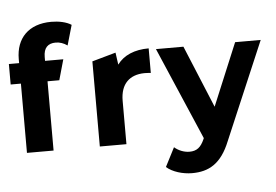

<svg xmlns="http://www.w3.org/2000/svg" viewBox="-60 -835 1609 1121"><g transform="rotate(-5 744.0 -274.0)"><path d="M396 -722C367 -741 322 -750 279 -750C145 -750 71 -671 71 -550V-526H11V-406H71V0H227V-406H296L330 -526H223V-549C223 -602 248 -627 294 -627C318 -627 341 -619 362 -604Z M637 -538 498 -499V0H654V-254C654 -355 709 -402 792 -404H797C809 -404 819 -403 832 -402V-546C749 -546 685 -519 647 -467Z M1338 -538 1186 -173 1035 -538H874L1107 4L1105 9C1084 57 1060 76 1017 76C986 76 953 63 929 42L872 153C907 184 967 202 1022 202C1119 202 1193 163 1245 33L1488 -538Z"/></g></svg>

Font: Talent SemiBold
Style: Bold
Weight: 700
Designer: Mike Powis
Version: Version 1.001;hotconv 1.0.109;makeotfexe 2.5.65596